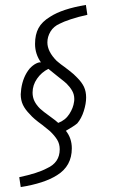

<svg xmlns="http://www.w3.org/2000/svg" viewBox="-20 -692 458 778"><path d="M170 -10Q222 -33 222 -87Q222 -109 211.5 -126Q201 -143 182 -161L151 -186Q115 -212 101 -229Q82 -248 73 -267Q64 -286 64 -310Q64 -316 66 -332Q73 -381 100 -414Q113 -428 126 -434.5Q139 -441 146 -439Q122 -473 122 -514Q122 -552 136 -578Q150 -604 183 -624Q232 -656 328 -672L334 -632Q297 -624 267 -614Q237 -604 222 -596Q197 -585 184.5 -564Q172 -543 172 -520Q172 -483 210 -445Q229 -429 241 -421Q246 -417 262.5 -404.5Q279 -392 293 -377Q312 -358 320.5 -339.5Q329 -321 329 -297Q329 -272 319.5 -242Q310 -212 293 -192Q280 -181 247 -162Q271 -132 271 -91Q271 -19 211 18Q159 51 64 66L58 26Q133 10 170 -10ZM280 -279Q281 -283 281 -291Q281 -309 272.5 -324Q264 -339 250 -353Q239 -363 229 -370.5Q219 -378 212 -384Q185 -405 176 -413Q148 -399 130 -373Q112 -347 112 -317Q112 -298 119.5 -282.5Q127 -267 142 -252Q155 -240 183 -220Q208 -202 216 -194Q245 -205 261 -230Q277 -255 280 -279Z"/></svg>

Font: Bellota Light
Style: Italic
Weight: 300
Italic angle: -7.5°
Designer: Kemie Guaida
Foundry: Kemie Guaida
Version: Version 4.001